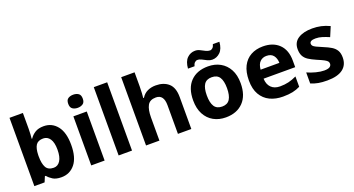

<svg xmlns="http://www.w3.org/2000/svg" viewBox="-49 -1379 3704 2008"><g transform="rotate(-20 1803.5 -375.0)"><path d="M227 -583Q227 -552 225 -522Q223 -492 221 -475H227Q249 -509 286 -532.5Q323 -556 382 -556Q474 -556 531 -484.5Q588 -413 588 -274Q588 -134 530 -62Q472 10 378 10Q318 10 283.5 -11.5Q249 -33 227 -60H217L192 0H78V-760H227ZM334 -437Q276 -437 252.5 -401Q229 -365 227 -291V-275Q227 -196 250.5 -153.5Q274 -111 336 -111Q382 -111 409 -153.5Q436 -196 436 -276Q436 -356 408.5 -396.5Q381 -437 334 -437Z M786 -760Q819 -760 843 -744.5Q867 -729 867 -687Q867 -646 843 -630Q819 -614 786 -614Q752 -614 728.5 -630Q705 -646 705 -687Q705 -729 728.5 -744.5Q752 -760 786 -760ZM860 -546V0H711V-546Z M1165 0H1016V-760H1165Z M1470 -605Q1470 -565 1467.5 -528Q1465 -491 1463 -476H1471Q1497 -518 1538 -537Q1579 -556 1629 -556Q1718 -556 1771.5 -508.5Q1825 -461 1825 -356V0H1676V-319Q1676 -437 1588 -437Q1521 -437 1495.5 -390.5Q1470 -344 1470 -257V0H1321V-760H1470Z M2474 -274Q2474 -138 2402.5 -64Q2331 10 2208 10Q2132 10 2072.5 -23Q2013 -56 1979 -119.5Q1945 -183 1945 -274Q1945 -410 2016 -483Q2087 -556 2211 -556Q2288 -556 2347 -523Q2406 -490 2440 -427.5Q2474 -365 2474 -274ZM2097 -274Q2097 -193 2123.5 -151.5Q2150 -110 2210 -110Q2269 -110 2295.5 -151.5Q2322 -193 2322 -274Q2322 -355 2295.5 -395.5Q2269 -436 2209 -436Q2150 -436 2123.5 -395.5Q2097 -355 2097 -274ZM2008 -605Q2014 -683 2051.5 -719.5Q2089 -756 2141 -756Q2168 -756 2193.5 -743Q2219 -730 2243.5 -717.5Q2268 -705 2291 -705Q2306 -705 2320 -718Q2334 -731 2340 -757H2413Q2407 -680 2369 -643Q2331 -606 2280 -606Q2254 -606 2228.5 -618.5Q2203 -631 2178.5 -644Q2154 -657 2130 -657Q2115 -657 2101 -644Q2087 -631 2081 -605Z M2822 -556Q2935 -556 3001 -491.5Q3067 -427 3067 -308V-236H2715Q2717 -173 2752.5 -137Q2788 -101 2851 -101Q2904 -101 2947 -111.5Q2990 -122 3036 -144V-29Q2996 -9 2951.5 0.5Q2907 10 2844 10Q2762 10 2699 -20.5Q2636 -51 2600 -113Q2564 -175 2564 -269Q2564 -365 2596.5 -428.5Q2629 -492 2687 -524Q2745 -556 2822 -556ZM2823 -450Q2780 -450 2751.5 -422Q2723 -394 2718 -335H2927Q2926 -385 2901 -417.5Q2876 -450 2823 -450Z M3569 -162Q3569 -79 3510.5 -34.5Q3452 10 3336 10Q3279 10 3238 2.5Q3197 -5 3156 -22V-145Q3200 -125 3251 -112Q3302 -99 3341 -99Q3385 -99 3403.5 -112Q3422 -125 3422 -146Q3422 -160 3414.5 -171Q3407 -182 3382 -196Q3357 -210 3304 -232Q3253 -254 3220 -275.5Q3187 -297 3171 -327.5Q3155 -358 3155 -404Q3155 -480 3214 -518Q3273 -556 3371 -556Q3422 -556 3468 -546Q3514 -536 3563 -513L3518 -406Q3478 -423 3442 -434.5Q3406 -446 3369 -446Q3303 -446 3303 -410Q3303 -397 3311.5 -386.5Q3320 -376 3344.5 -364Q3369 -352 3417 -332Q3464 -313 3498 -292.5Q3532 -272 3550.5 -241.5Q3569 -211 3569 -162Z"/></g></svg>

Font: RS Noto Sans
Style: Bold
Weight: 700
Designer: Monotype Design Team
Foundry: Monotype Imaging Inc.
Version: Version 3.10